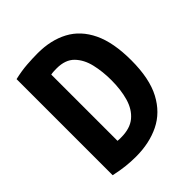

<svg xmlns="http://www.w3.org/2000/svg" viewBox="-197 -823 955 955"><g transform="rotate(-45 280.0 -346.0)"><path d="M208 9Q171 9 136 5Q101 1 60 -8V-684Q107 -695 148.5 -698Q190 -701 226 -701Q318 -701 386.5 -664.5Q455 -628 492.5 -550Q530 -472 530 -347Q530 -218 488.5 -140Q447 -62 374.5 -26.5Q302 9 208 9ZM223 -111Q286 -111 322.5 -141.5Q359 -172 374.5 -225.5Q390 -279 390 -347Q390 -408 377.5 -461Q365 -514 332.5 -547.5Q300 -581 239 -581Q229 -581 218.5 -580.5Q208 -580 198 -578V-112Q203 -111 210 -111Q217 -111 223 -111Z"/></g></svg>

Font: Ubuntu Sans Mono
Style: Regular
Weight: 400
Monospace: yes
Designer: Dalton Maag Ltd
Foundry: Dalton Maag Ltd
Version: Version 1.006